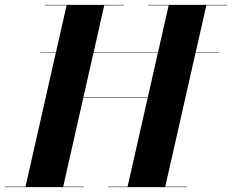

<svg xmlns="http://www.w3.org/2000/svg" viewBox="-62 -770 955 790"><path d="M-42.5 -2V0H282.5V-2H198L281 -369H546L463 -2H382.5V0H707.5V-2H618L743 -554.5H839.5V-556H743.5L787 -748H872.5V-750H547.5V-748H632L588.5 -556H323.5L367 -748H447.5V-750H122.5V-748H212L168.5 -556H105V-554.5H168L43 -2ZM281.5 -371 323 -554.5H588L546.5 -371Z"/></svg>

Font: Bodoni* 96pt
Style: Bold Italic
Weight: 700
Italic angle: -13°
Version: Version 2.3